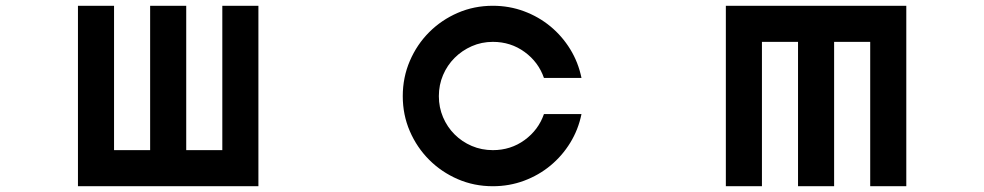

<svg xmlns="http://www.w3.org/2000/svg" viewBox="-20 -645 3409 665"><path d="M250 0V-625H375V-125H500V-625H625V-125H750V-625H875V0Z M1687 -625Q1744 -625 1795 -606Q1846 -587 1886.5 -553.5Q1927 -520 1955 -474.5Q1983 -429 1994 -375H1864Q1845 -430 1797 -465Q1749 -500 1687 -500Q1648 -500 1614 -485Q1580 -470 1554.5 -444.5Q1529 -419 1514.5 -385Q1500 -351 1500 -312Q1500 -273 1514.5 -239Q1529 -205 1554.5 -179.5Q1580 -154 1614 -139.5Q1648 -125 1687 -125Q1749 -125 1797 -160Q1845 -195 1864 -250H1994Q1983 -196 1955 -150.5Q1927 -105 1886.5 -71.5Q1846 -38 1795 -19Q1744 0 1687 0Q1622 0 1565.5 -24.5Q1509 -49 1466.5 -91.5Q1424 -134 1399.5 -190.5Q1375 -247 1375 -312Q1375 -377 1399.5 -434Q1424 -491 1466.5 -533.5Q1509 -576 1565.5 -600.5Q1622 -625 1687 -625Z M3119 -625V0H2994V-500H2869V0H2744V-500H2619V0H2494V-625Z"/></svg>

Font: Eyechart
Style: Regular
Weight: 400
Designer: Peter Wiegel
Foundry: Peter Wiegel
Version: Version 1.000